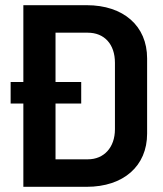

<svg xmlns="http://www.w3.org/2000/svg" viewBox="-20 -720 630 740"><path d="M21 -321H70V0H314C456 0 547 -80 547 -205V-495C547 -620 456 -700 314 -700H70V-404H21ZM194 -106V-321H293V-404H194V-594H318C382 -594 423 -550 423 -478V-222C423 -151 380 -106 319 -106Z"/></svg>

Font: Vanilla Cream
Style: Bold
Weight: 700
Designer: Jeremy Tribby, Jinavaṁso
Foundry: Tribby Type
Version: Version 1.422;Glyphs 3.1.2 (3151)